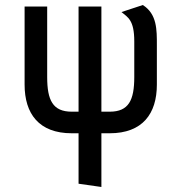

<svg xmlns="http://www.w3.org/2000/svg" viewBox="-20 -526 683 765"><path d="M384 219V5H417C548 5 605 -73 605 -189V-346C605 -407 606 -470 549 -506L464 -478C489 -457 515 -447 515 -361V-219C515 -127 493 -81 417 -81H384V-500H293V-81H266C190 -81 168 -127 168 -219V-500H78V-189C78 -73 135 5 266 5H293V206Z"/></svg>

Font: Advent Pro
Style: SemiBold
Weight: 600
Designer: Andreas Kalpakidis
Foundry: Andreas Kalpakidis
Version: Version 2.002 2008